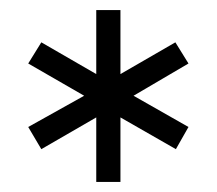

<svg xmlns="http://www.w3.org/2000/svg" viewBox="-20 -730 430 381"><path d="M171 -497 62 -434 36 -478 147 -540 36 -604 62 -646 171 -583V-710H219V-583L328 -646L354 -604L245 -540L354 -478L329 -434L219 -497V-369H171Z"/></svg>

Font: Lineal Light
Style: Regular
Weight: 300
Designer: Created by Frank Adebiaye with contributions from Anton Moglia & Ariel Martín Pérez
Created by Frank ADEBIAYE with FontF
Foundry: Velvetyne Type Foundry
Version: Version 2.000